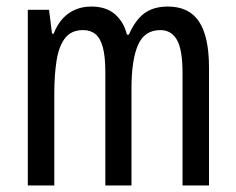

<svg xmlns="http://www.w3.org/2000/svg" viewBox="-20 -567 722 587"><path d="M493 -547Q558 -547 588.5 -501Q619 -455 619 -360V0H538V-345Q538 -415 521 -445Q504 -475 470 -475Q422 -475 402 -429.5Q382 -384 382 -296V0H302V-348Q302 -394 294.5 -422Q287 -450 272 -462.5Q257 -475 234 -475Q198 -475 179 -450.5Q160 -426 153 -382Q146 -338 146 -281V0H65V-537H130L139 -464H144Q155 -492 171.5 -510Q188 -528 210 -537.5Q232 -547 259 -547Q305 -547 332 -523Q359 -499 368 -461H374Q393 -505 421 -526Q449 -547 493 -547Z"/></svg>

Font: Noto Sans Devanagari ExtraCondensed
Style: Regular
Weight: 400
Width: 2
Designer: Jelle Bosma - Monotype Design Team
Foundry: Monotype Imaging Inc.
Version: Version 2.006